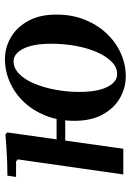

<svg xmlns="http://www.w3.org/2000/svg" viewBox="104 -623 529 777"><g transform="rotate(-90 368.5 -234.5)"><path d="M333 -235H155V-270H333ZM51 0 112 -427 104 -434H41L46 -469Q72 -469 101 -470Q130 -471 159 -473Q188 -475 214 -477L221 -469L155 0ZM518 -479Q564 -479 605 -455.5Q646 -432 672 -385.5Q698 -339 698 -271Q698 -208 677.5 -156.5Q657 -105 621.5 -67.5Q586 -30 541 -10Q496 10 448 10Q402 10 360.5 -13.5Q319 -37 293.5 -83.5Q268 -130 268 -198Q268 -261 288.5 -313Q309 -365 344 -402Q379 -439 424 -459Q469 -479 518 -479ZM457 -25Q485 -25 507.5 -47.5Q530 -70 546.5 -108Q563 -146 571.5 -193.5Q580 -241 580 -292Q580 -365 560 -404.5Q540 -444 509 -444Q481 -444 458 -421.5Q435 -399 419 -361Q403 -323 394 -275.5Q385 -228 385 -178Q385 -105 405 -65Q425 -25 457 -25Z"/></g></svg>

Font: Brygada 1918 SemiBold
Style: Italic
Weight: 600
Italic angle: -8°
Designer: Mateusz Machalski | Borys Kosmynka | Przemek Hoffer
Foundry: NIEPODLEGLA 2018
Version: Version 3.006